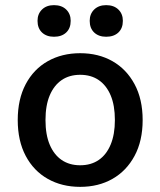

<svg xmlns="http://www.w3.org/2000/svg" viewBox="-20 -717 624 747"><path d="M292 -510Q363 -510 417.5 -479Q472 -448 503.5 -389.5Q535 -331 535 -250Q535 -169 503.5 -110.5Q472 -52 417.5 -21Q363 10 292 10Q221 10 166 -21Q111 -52 80 -110.5Q49 -169 49 -250Q49 -331 80 -389.5Q111 -448 166 -479Q221 -510 292 -510ZM292 -426Q250 -426 220 -405.5Q190 -385 173.5 -346Q157 -307 157 -250Q157 -193 173.5 -154Q190 -115 220 -94.5Q250 -74 292 -74Q334 -74 364 -94.5Q394 -115 410.5 -154.5Q427 -194 427 -250Q427 -307 410.5 -346Q394 -385 364 -405.5Q334 -426 292 -426ZM190 -697Q220 -697 237.5 -680Q255 -663 255 -636Q255 -607 237.5 -590.5Q220 -574 190 -574Q161 -574 143.5 -590.5Q126 -607 126 -636Q126 -663 143.5 -680Q161 -697 190 -697ZM393 -697Q423 -697 440.5 -680Q458 -663 458 -636Q458 -607 440.5 -590.5Q423 -574 393 -574Q364 -574 346.5 -590.5Q329 -607 329 -636Q329 -663 346.5 -680Q364 -697 393 -697Z"/></svg>

Font: Kantumruy Pro Medium
Style: Regular
Weight: 500
Designer: Sovichet Tep
Foundry: Sovichet Tep
Version: Version 1.002